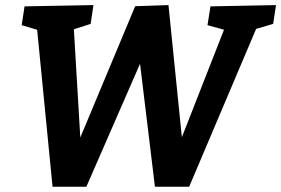

<svg xmlns="http://www.w3.org/2000/svg" viewBox="-20 -724 1091 745"><path d="M796.6 -699.3 1051 -704.3 1039.8 -631.3 948.3 -604.3 986.6 -642 714 0.6H581.2L517.1 -528.3L545.6 -527.6L315.1 0.6H183.9L122 -630.1L131.1 -606.4L64.1 -626.3L75.3 -699.3L342.6 -704.3L331.7 -631.3L243.8 -603L265.5 -630.1L295.1 -130.8L266.8 -131.1L504.5 -699.9L633.7 -704.3L691.6 -133.1L662.4 -132.4L857.5 -629.8L868.7 -603.3L785.1 -626.3Z"/></svg>

Font: Bitter Thin
Style: Italic
Weight: 100
Italic angle: -9°
Designer: Sol Matas, and Bitter project Authors
Foundry: Sol Matas
Version: Version 2.002